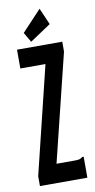

<svg xmlns="http://www.w3.org/2000/svg" viewBox="-90 -826 429 865"><g transform="rotate(-10 125.0 -393.5)"><path d="M20 -45 140 -537H25V-623H232V-578L111 -86H193Q209 -86 216.5 -88Q224 -90 230 -96H237V0H20ZM94 -647 68 -692 157 -787 190 -711Z"/></g></svg>

Font: Inconsolata UltraCondensed ExtraBold
Style: Regular
Weight: 800
Width: 1
Monospace: yes
Designer: Raph Levien, Cyreal, Brenton Simpson
Foundry: Raph Levien, Cyreal, Google
Version: Version 3.001; ttfautohint (v1.8.2.53-6de2)